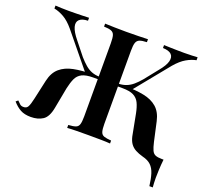

<svg xmlns="http://www.w3.org/2000/svg" viewBox="-151 -881 1309 1225"><g transform="rotate(20 503.5 -269.0)"><path d="M989 -708V-688Q957 -682 923 -662.5Q889 -643 853 -601L656 -359H573V-377Q601 -378 624.5 -387Q648 -396 669 -414Q690 -432 712 -458L783 -547Q820 -591 828 -622Q836 -653 819 -670Q802 -687 761 -688V-708Q784 -707 806 -706.5Q828 -706 850.5 -705.5Q873 -705 898 -705Q926 -705 949 -706Q972 -707 989 -708ZM652 -708V-688Q620 -687 603.5 -680.5Q587 -674 581 -656.5Q575 -639 575 -602V-106Q575 -70 580.5 -52Q586 -34 603 -28Q620 -22 652 -20V0Q628 -2 588.5 -2.5Q549 -3 504 -3Q465 -3 426 -2.5Q387 -2 361 0V-20Q394 -22 410.5 -28Q427 -34 432.5 -52Q438 -70 438 -106V-602Q438 -639 432.5 -656.5Q427 -674 410.5 -680.5Q394 -687 361 -688V-708Q387 -707 426 -706Q465 -705 504 -705Q549 -705 588.5 -706Q628 -707 652 -708ZM252 -708V-688Q212 -687 194.5 -670Q177 -653 185.5 -622Q194 -591 230 -547L301 -458Q324 -432 345 -414Q366 -396 389 -387Q412 -378 441 -377V-359H358L160 -601Q125 -643 90.5 -662.5Q56 -682 24 -688V-708Q41 -707 64.5 -706Q88 -705 115 -705Q141 -705 163.5 -705.5Q186 -706 207.5 -706.5Q229 -707 252 -708ZM462 -377V-359H407Q358 -359 331.5 -345.5Q305 -332 292.5 -305Q280 -278 271 -237L244 -94Q232 -29 199 -7.5Q166 14 118 14Q75 14 47 -1.5Q19 -17 -6 -46L8 -58Q20 -45 29 -37.5Q38 -30 52 -30Q73 -29 82.5 -46Q92 -63 101 -105L130 -236Q143 -294 178.5 -324.5Q214 -355 269 -366Q324 -377 395 -377ZM981 170Q975 121 964.5 88Q954 55 933.5 35.5Q913 16 876 7Q847 -1 825.5 -12.5Q804 -24 790.5 -42.5Q777 -61 770 -91L742 -237Q734 -278 721 -305Q708 -332 681.5 -345.5Q655 -359 606 -359H552V-377H618Q689 -377 744.5 -366Q800 -355 835 -324.5Q870 -294 883 -236L912 -105Q920 -70 928.5 -51.5Q937 -33 952.5 -26.5Q968 -20 997 -20H1008Q1004 17 1002.5 52.5Q1001 88 1001 106Q1001 125 1002 141.5Q1003 158 1004 170Z"/></g></svg>

Font: Playfair Display SemiBold
Style: Regular
Weight: 600
Designer: Claus Eggers Sørensen
Foundry: Claus Eggers Sørensen
Version: Version 1.203